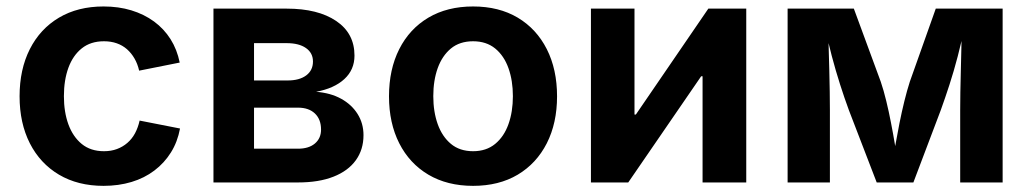

<svg xmlns="http://www.w3.org/2000/svg" viewBox="-20 -573 3234 603"><path d="M305.2 10.7Q224.6 10.7 165.3 -24.4Q106 -59.6 73.7 -123Q41.5 -186.5 41.5 -270.5Q41.5 -355 73.7 -418.7Q106 -482.4 165.3 -517.6Q224.6 -552.7 305.2 -552.7Q352.5 -552.7 392.6 -540.5Q432.6 -528.3 463.9 -505.4Q495.1 -482.4 515.6 -450Q536.1 -417.5 544.4 -376.5L417 -351.1Q412.1 -372.6 402.3 -389.4Q392.6 -406.2 378.7 -418.5Q364.7 -430.7 346.7 -437Q328.6 -443.4 306.6 -443.4Q264.6 -443.4 236.8 -421.1Q209 -398.9 194.8 -360.1Q180.7 -321.3 180.7 -271Q180.7 -221.2 194.8 -182.4Q209 -143.6 236.8 -120.8Q264.6 -98.1 306.6 -98.1Q329.1 -98.1 347.4 -105Q365.7 -111.8 380.1 -124.3Q394.5 -136.7 404.1 -154.5Q413.6 -172.4 418.5 -194.3L545.4 -169.4Q537.6 -127.4 516.8 -94.2Q496.1 -61 464.8 -37.4Q433.6 -13.7 393.1 -1.5Q352.5 10.7 305.2 10.7Z M650.4 0V-545.9H880.4Q978.5 -545.9 1035.9 -507.1Q1093.3 -468.3 1093.3 -398.4Q1093.3 -354 1061.5 -324.7Q1029.8 -295.4 972.7 -284.7Q1018.1 -281.2 1051.3 -262.9Q1084.5 -244.6 1103 -215.1Q1121.6 -185.5 1121.6 -148.4Q1121.6 -103 1097.4 -69.6Q1073.2 -36.1 1027.3 -18.1Q981.4 0 916 0ZM777.8 -106H916Q949.7 -106 969 -122.3Q988.3 -138.7 988.3 -166Q988.3 -198.2 969 -216.6Q949.7 -234.9 916 -234.9H777.8ZM777.8 -320.3H883.3Q920.4 -320.3 941.7 -336.2Q962.9 -352.1 962.9 -379.9Q962.9 -406.7 940.9 -422.1Q918.9 -437.5 880.4 -437.5H777.8Z M1465.8 10.7Q1384.8 10.7 1325.4 -24.4Q1266.1 -59.6 1233.9 -123Q1201.7 -186.5 1201.7 -270.5Q1201.7 -355 1233.9 -418.7Q1266.1 -482.4 1325.4 -517.6Q1384.8 -552.7 1465.8 -552.7Q1546.9 -552.7 1606 -517.6Q1665 -482.4 1697.3 -418.7Q1729.5 -355 1729.5 -270.5Q1729.5 -186.5 1697.3 -123Q1665 -59.6 1606 -24.4Q1546.9 10.7 1465.8 10.7ZM1465.8 -98.1Q1507.3 -98.1 1535.2 -121.1Q1563 -144 1576.9 -183.1Q1590.8 -222.2 1590.8 -271Q1590.8 -319.8 1576.9 -358.9Q1563 -397.9 1535.2 -420.7Q1507.3 -443.4 1465.8 -443.4Q1423.8 -443.4 1396.2 -420.7Q1368.7 -397.9 1354.7 -359.1Q1340.8 -320.3 1340.8 -271Q1340.8 -222.2 1354.7 -183.1Q1368.7 -144 1396.2 -121.1Q1423.8 -98.1 1465.8 -98.1Z M2323.7 0H2186.5V-333.5H2182.1L1953.1 0H1835.9V-545.9H1972.7V-213.4H1977.1L2204.6 -545.9H2323.7Z M2453.6 0V-545.9H2661.6L2746.1 -316.4Q2755.4 -289.1 2763.4 -255.9Q2771.5 -222.7 2778.3 -187.3Q2785.2 -151.9 2790.8 -118.2Q2796.4 -84.5 2800.8 -57.1H2782.2Q2786.1 -84 2792 -117.2Q2797.9 -150.4 2804.9 -186Q2812 -221.7 2820.3 -255.4Q2828.6 -289.1 2837.4 -316.4L2918.9 -545.9H3128.9V0H2995.6V-227.1Q2995.6 -251.5 2996.1 -283.2Q2996.6 -314.9 2997.6 -350.6Q2998.5 -386.2 2999.3 -422.4Q3000 -458.5 3000.5 -491.2H3009.8Q3000 -442.4 2987.8 -395.8Q2975.6 -349.1 2961.9 -306.9Q2948.2 -264.6 2934.6 -227.1L2848.6 0H2733.4L2646 -227.1Q2631.8 -265.6 2618.2 -308.3Q2604.5 -351.1 2592.3 -397.2Q2580.1 -443.4 2570.3 -491.2H2581.1Q2581.5 -460.9 2582.5 -425.3Q2583.5 -389.6 2584.5 -353.5Q2585.4 -317.4 2585.9 -284.7Q2586.4 -252 2586.4 -227.1V0Z"/></svg>

Font: Inter
Style: 650
Weight: 650
Designer: Rasmus Andersson
Foundry: rsms
Version: Version 4.001;git-66647c0bb